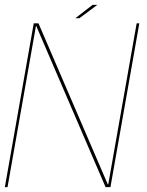

<svg xmlns="http://www.w3.org/2000/svg" viewBox="-29 -771 606 791"><path d="M-9 0H2L119 -663.5H120.5L406 0H426L545 -675H534L417 -11.5H415L129.5 -675H110ZM281.5 -696H298L372 -751H352.5Z"/></svg>

Font: Anybody Thin
Style: Italic
Weight: 100
Italic angle: -10°
Designer: Tyler Finck
Foundry: Etcetera Type Company
Version: Version 1.114;gftools[0.9.25]